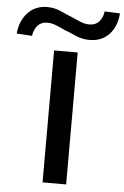

<svg xmlns="http://www.w3.org/2000/svg" viewBox="-143 -978 661 1022"><g transform="rotate(5 187.0 -467.5)"><path d="M124 0V-705H250V0ZM0 -772 -82 -777Q-76 -846 -35.5 -889Q5 -932 68 -932Q107 -932 142 -916Q177 -900 200 -891Q219 -883 246 -871Q273 -859 299 -859Q330 -859 349.5 -879Q369 -899 374 -935L456 -932Q451 -861 411 -819Q371 -777 307 -777Q267 -777 232.5 -792.5Q198 -808 176 -816Q156 -825 128.5 -837Q101 -849 75 -849Q44 -849 25 -829Q6 -809 0 -772Z"/></g></svg>

Font: Nunito Sans 7pt Expanded SemiBold
Style: Regular
Weight: 600
Width: 7
Designer: Vernon Adams
Foundry: Vernon Adams
Version: Version 3.101;gftools[0.9.27]